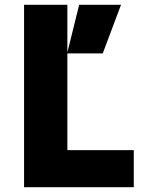

<svg xmlns="http://www.w3.org/2000/svg" viewBox="-20 -778 616 798"><path d="M536 -154V0H80V-758H260V-560L309 -758H483L407 -556H260V-154Z"/></svg>

Font: Biryani Black
Style: Regular
Weight: 900
Designer: Dan Reynolds and Mathieu Reguer
Foundry: Dan Reynolds and Mathieu Reguer
Version: Version 1.004; ttfautohint (v1.1) -l 5 -r 5 -G 72 -x 0 -D la